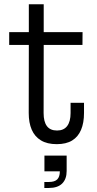

<svg xmlns="http://www.w3.org/2000/svg" viewBox="-20 -688 467 929"><path d="M191 -141Q191 -99 207 -77.8Q223 -56.5 256 -56.5Q288.5 -56.5 305 -78.2Q321.5 -100 321.5 -141V-190.5H386.5V-141.5Q386.5 -93.5 372.2 -59.8Q358 -26 329 -8.2Q300 9.5 254.5 9.5Q208 9.5 178 -8.8Q148 -27 133.5 -60.5Q119 -94 119 -141L119.5 -470.5H24.5V-532.5H119.5V-667.5H191.5V-532.5H379.5L379 -470.5H191.5ZM195 65H302.5V120L274.5 141H195ZM269.5 75H302.5V139.5Q302.5 178.5 280.8 200Q259 221.5 216.5 221.5H194.5V192.5H216.5Q244.5 192.5 257 180Q269.5 167.5 269.5 141Z"/></svg>

Font: Hepta Slab
Style: Regular
Weight: 400
Designer: Michael LaGattuta
Foundry: Michael LaGattuta
Version: Version 1.100